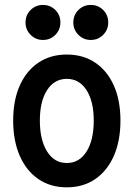

<svg xmlns="http://www.w3.org/2000/svg" viewBox="-20 -763 550 790"><path d="M254.9 7.8Q187.5 7.8 137.9 -26.1Q88.4 -60.1 61.3 -121.8Q34.2 -183.6 34.2 -267.1Q34.2 -350.1 61.3 -410.9Q88.4 -471.7 137.9 -505.1Q187.5 -538.6 254.9 -538.6Q322.3 -538.6 371.8 -505.1Q421.4 -471.7 448.5 -410.9Q475.6 -350.1 475.6 -267.1Q475.6 -183.6 448.5 -121.8Q421.4 -60.1 371.8 -26.1Q322.3 7.8 254.9 7.8ZM254.9 -92.3Q306.2 -92.3 335.9 -139.2Q365.7 -186 365.7 -267.1Q365.7 -346.2 335.9 -392.3Q306.2 -438.5 254.9 -438.5Q203.6 -438.5 173.8 -392.3Q144 -346.2 144 -267.1Q144 -187 173.8 -139.6Q203.6 -92.3 254.9 -92.3ZM353.5 -598.6Q323.7 -598.6 302.7 -619.6Q281.7 -640.6 281.7 -670.4Q281.7 -701.2 302.7 -721.9Q323.7 -742.7 353.5 -742.7Q383.8 -742.7 404.5 -721.9Q425.3 -701.2 425.3 -670.4Q425.3 -640.6 404.5 -619.6Q383.8 -598.6 353.5 -598.6ZM156.7 -598.6Q127 -598.6 106 -619.6Q85 -640.6 85 -670.4Q85 -701.2 106 -721.9Q127 -742.7 156.7 -742.7Q187 -742.7 207.8 -721.9Q228.5 -701.2 228.5 -670.4Q228.5 -640.6 207.8 -619.6Q187 -598.6 156.7 -598.6Z"/></svg>

Font: Reddit Sans Condensed SemiBold
Style: Regular
Weight: 600
Designer: Stephen Hutchings
Foundry: Reddit
Version: Version 1.014